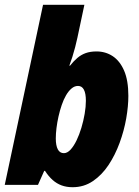

<svg xmlns="http://www.w3.org/2000/svg" viewBox="-21 -780 588 810"><path d="M285.2 9.8Q259.8 9.8 239 2.2Q218.3 -5.4 201.2 -20.5Q184.1 -35.6 168.9 -59.1H165.5L139.2 0H-1L160.6 -759.8H335L305.7 -621.6Q301.8 -602.5 296.1 -581.1Q290.5 -559.6 284.2 -539.6Q277.8 -519.5 271.5 -502.9H274.4Q289.6 -522 305.2 -535.4Q320.8 -548.8 340.3 -555.9Q359.9 -563 386.2 -563Q424.3 -563 454.6 -543Q484.9 -522.9 502.7 -481.7Q520.5 -440.4 520.5 -375.5Q520.5 -332 511.5 -280.3Q502.4 -228.5 483.6 -177.2Q464.8 -126 436.8 -83.7Q408.7 -41.5 370.8 -15.9Q333 9.8 285.2 9.8ZM248.5 -133.8Q262.7 -133.8 276.4 -148.4Q290 -163.1 301.8 -187.3Q313.5 -211.4 322.3 -240.7Q331.1 -270 336.2 -299.8Q341.3 -329.6 341.3 -355Q341.3 -385.7 333 -401.6Q324.7 -417.5 308.1 -417.5Q293.5 -417.5 280.8 -406.7Q268.1 -396 257.6 -377.9Q247.1 -359.9 239.3 -336.7Q231.4 -313.5 225.8 -288.6Q220.2 -263.7 217.3 -239.7Q214.4 -215.8 214.4 -195.8Q214.4 -166 222.9 -149.9Q231.4 -133.8 248.5 -133.8Z"/></svg>

Font: Open Sans SemiCondensed ExtraBold
Style: Italic
Weight: 800
Width: 4
Italic angle: -12°
Designer: Monotype Design Team
Foundry: Monotype Imaging Inc.
Version: Version 3.003